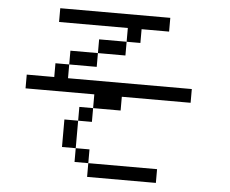

<svg xmlns="http://www.w3.org/2000/svg" viewBox="-55 -931 1109 927"><g transform="rotate(5 500.0 -467.0)"><path d="M600 -800V-733.3H533.3V-800H200V-866.7H733.3V-800ZM733.3 -133.3V-66.7H400V-133.3ZM266.7 -333.3H333.3V-200H266.7ZM266.7 -600V-666.7H400V-600ZM266.7 -533.3H866.7V-466.7H533.3V-400H400V-466.7H66.7V-533.3H200V-600H266.7ZM400 -133.3H333.3V-200H400ZM400 -333.3H333.3V-400H400ZM400 -666.7V-733.3H533.3V-666.7Z"/></g></svg>

Font: Galmuri14 Regular
Style: Regular
Weight: 400
Designer: Lee Minseo (quiple)
Version: Version 2.399;hotconv 1.1.1;makeotfexe 2.6.0 DEVELOPMENT